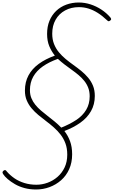

<svg xmlns="http://www.w3.org/2000/svg" viewBox="-59 -1055 908 1533"><path d="M229 458Q179 458 136.5 446.5Q94 435 60.5 415.5Q27 396 2.5 375Q-22 354 -34 335Q-38 328 -39 322Q-40 316 -31 308Q-22 301 -16 303.5Q-10 306 -4 315Q22 345 57 369Q92 393 136.5 406.5Q181 420 232 420Q277 420 321 404Q365 388 400.5 357Q436 326 457 281.5Q478 237 478 180Q478 129 463.5 90Q449 51 425 20Q401 -11 371 -37.5Q341 -64 309 -88Q277 -112 247 -137Q217 -162 193 -190.5Q169 -219 154.5 -253.5Q140 -288 140 -332Q140 -400 168.5 -453Q197 -506 250.5 -545Q304 -584 379 -611Q351 -646 334 -687.5Q317 -729 317 -784Q317 -843 336 -889Q355 -935 389.5 -968Q424 -1001 470.5 -1018Q517 -1035 570 -1035Q618 -1035 664 -1020Q710 -1005 750.5 -978.5Q791 -952 822 -916Q828 -908 828.5 -902.5Q829 -897 821 -891Q812 -884 807 -885.5Q802 -887 796 -893Q758 -929 721.5 -952Q685 -975 648 -986.5Q611 -998 571 -998Q509 -998 460.5 -971.5Q412 -945 385 -897.5Q358 -850 358 -786Q358 -740 372.5 -703.5Q387 -667 411 -638Q435 -609 464.5 -584.5Q494 -560 527 -536.5Q560 -513 590 -488.5Q620 -464 644.5 -435Q669 -406 683.5 -370.5Q698 -335 698 -289Q698 -221 667.5 -167.5Q637 -114 582 -75Q527 -36 455 -9Q483 26 500 71.5Q517 117 517 177Q517 243 493.5 295.5Q470 348 429 384Q388 420 336.5 439Q285 458 229 458ZM430 -36Q498 -63 549.5 -97Q601 -131 629 -178Q657 -225 657 -286Q657 -324 645.5 -354Q634 -384 614 -409Q594 -434 568.5 -455.5Q543 -477 514 -497.5Q485 -518 457 -539.5Q429 -561 403 -585Q333 -560 283 -525Q233 -490 206.5 -443Q180 -396 180 -335Q180 -300 191.5 -271.5Q203 -243 223 -218.5Q243 -194 268 -172.5Q293 -151 321 -129.5Q349 -108 377 -85Q405 -62 430 -36Z"/></svg>

Font: Playwrite CO Thin
Style: Regular
Weight: 250
Version: Version 1.002